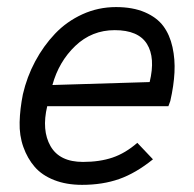

<svg xmlns="http://www.w3.org/2000/svg" viewBox="-20 -514 545 540"><path d="M210.9 5.9Q166.5 5.9 132.3 -7.6Q98.1 -21 77.6 -44.7Q57.1 -68.4 45.7 -100.6Q34.2 -132.8 35.2 -170.2Q36.1 -207.5 44.4 -249Q55.7 -297.9 78.9 -341.3Q102.1 -384.8 134.8 -419.2Q167.5 -453.6 211.9 -473.9Q256.3 -494.1 306.2 -494.1Q353.5 -494.1 387.5 -479.5Q421.4 -464.8 439.5 -440.4Q457.5 -416 465.1 -381.6Q472.7 -347.2 470.7 -310.1Q468.8 -272.9 459 -230L453.6 -215.3H112.8Q96.7 -147.5 122.1 -103Q147.5 -58.6 213.4 -58.6Q260.3 -58.6 296.4 -70.8Q332.5 -83 366.2 -112.3L410.2 -65.9Q361.8 -26.9 315.2 -10.5Q268.6 5.9 210.9 5.9ZM127.4 -274.9 400.9 -283.2Q417.5 -351.6 393.3 -390.4Q369.1 -429.2 302.7 -429.2Q238.3 -429.2 191.9 -385Q145.5 -340.8 127.4 -274.9Z"/></svg>

Font: HK Grotesk Italic
Style: Regular
Weight: 400
Italic angle: -13°
Designer: Alfredo Marco Pradil and Stefan Peev
Foundry: Hanken Design Co.
Version: Version 1.000;PS 001.000;hotconv 1.0.88;makeotf.lib2.5.64775